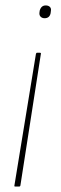

<svg xmlns="http://www.w3.org/2000/svg" viewBox="-20 -511 225 706"><path d="M127 -317Q132 -317 130 -311L55 171Q54 175 50 175H36Q32 175 33 171L112 -312Q113 -317 116 -317ZM148 -491Q158 -491 163.5 -485.5Q169 -480 167 -470L166 -462Q164 -453 158.5 -448.5Q153 -444 144 -444Q135 -444 129.5 -449.5Q124 -455 125 -464L126 -472Q129 -482 134.5 -486.5Q140 -491 148 -491Z"/></svg>

Font: Sofia Sans Semi Condensed Thin
Style: Italic
Weight: 250
Italic angle: -9°
Version: Version 4.100